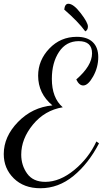

<svg xmlns="http://www.w3.org/2000/svg" viewBox="-35 -915 554 1022"><path d="M384 -696Q317 -696 279 -638.5Q241 -581 241 -495Q241 -394 299 -344Q203 -328 140.5 -252Q78 -176 78 -92Q78 -35 109.5 9Q141 53 206 53Q283 53 360 -10Q437 -73 478 -162L492 -152Q436 -44 356 21.5Q276 87 180 87Q92 87 38.5 34.5Q-15 -18 -15 -95Q-15 -188 61 -266Q137 -344 244 -354Q168 -417 168 -512Q168 -594 227.5 -656.5Q287 -719 374 -719Q429 -719 458.5 -691Q488 -663 488 -611Q488 -557 461 -508.5Q434 -460 408 -460Q386 -460 371 -492Q455 -565 455 -631Q455 -696 384 -696ZM307 -864Q310 -895 329 -895Q356 -895 394.5 -845Q433 -795 433 -774Q433 -755 419 -748Q381 -800 307 -864Z"/></svg>

Font: Dancing Script
Style: Regular
Weight: 400
Designer: Pablo Impallari
Foundry: Pablo Impallari. www.impallari.com
Version: Version 1.002